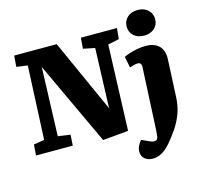

<svg xmlns="http://www.w3.org/2000/svg" viewBox="-137 -939 1398 1321"><g transform="rotate(-15 562.5 -278.5)"><path d="M590 -184 605 -609 522 -626 528 -703H785L778 -626L698 -609L676 0L494 17L216 -578L199 -89L287 -77L282 0H20L26 -77L102 -89L126 -613L47 -624L53 -703H356ZM1055 -133Q1052 -74 1033 -22.5Q1014 29 983.5 74Q953 119 918 160Q904 176 885.5 192Q867 208 843.5 218.5Q820 229 793 229Q756 229 734.5 209.5Q713 190 713 160Q713 139 723 118.5Q733 98 746 83L803 109Q821 117 833 116.5Q845 116 852 108.5Q859 101 860 85Q862 69 863 53Q864 37 865 18.5Q866 0 867 -22L885 -390Q887 -412 880.5 -421.5Q874 -431 860 -431Q849 -431 836 -428Q823 -425 802 -418L786 -497Q799 -504 824 -512.5Q849 -521 880.5 -527Q912 -533 944 -533Q987 -533 1015.5 -517Q1044 -501 1057 -472.5Q1070 -444 1068 -406ZM852 -695Q852 -734 879.5 -760Q907 -786 953 -786Q984 -786 1006.5 -774.5Q1029 -763 1042 -742Q1055 -721 1055 -695Q1055 -655 1027 -629.5Q999 -604 954 -604Q907 -604 879.5 -629.5Q852 -655 852 -695Z"/></g></svg>

Font: Literata 18pt ExtraBold
Style: Italic
Weight: 800
Italic angle: -2°
Designer: Latin by Veronika Burian and Jose Scaglione. Greek by Irene Vlachou. Cyrillic by Vera Evstafieva
Foundry: TypeTogether
Version: Version 3.103;gftools[0.9.29]